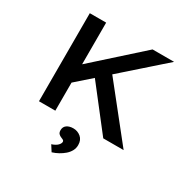

<svg xmlns="http://www.w3.org/2000/svg" viewBox="-209 -880 1289 1322"><g transform="rotate(30 435.0 -219.5)"><path d="M225 -194 208 -324 627 -700H798ZM128 0V-700H258V0ZM639 0 358 -361 445 -447 801 0ZM379 261 349 214Q363 210 377.5 202Q392 194 401 182.5Q410 171 410 160Q410 153 405 149Q400 145 389 141Q373 135 364.5 125.5Q356 116 356 98Q356 71 376 57Q396 43 427 43Q461 43 487 64.5Q513 86 513 127Q513 152 501.5 173Q490 194 471 210.5Q452 227 428.5 240Q405 253 379 261Z"/></g></svg>

Font: Lexend Exa Medium
Style: Regular
Weight: 500
Designer: Bonnie Shaver-Troup, Thomas Jockin
Foundry: Lexend
Version: Version 1.007